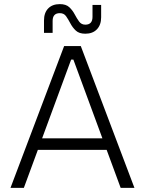

<svg xmlns="http://www.w3.org/2000/svg" viewBox="-20 -914 706 934"><path d="M31 0 292 -690H373L634 0H567L337 -624H326L96 0ZM126 -185 141 -241H522L537 -185ZM395 -750Q365 -750 349 -765Q333 -780 322.5 -800Q312 -820 301.5 -835Q291 -850 271 -850Q236 -850 236 -812V-754H194V-814Q194 -852 214.5 -873Q235 -894 271 -894Q301 -894 317 -879Q333 -864 343.5 -844Q354 -824 365 -809Q376 -794 395 -794Q430 -794 430 -832V-890H472V-830Q472 -793 451.5 -771.5Q431 -750 395 -750Z"/></svg>

Font: Mozilla Text ExtraLight
Style: Regular
Weight: 200
Designer: Studio DRAMA
Foundry: Studio DRAMA
Version: Version 1.000